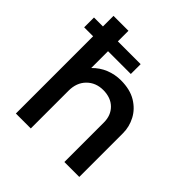

<svg xmlns="http://www.w3.org/2000/svg" viewBox="-193 -861 1001 1001"><g transform="rotate(45 308.0 -360.0)"><path d="M76.5 0V-720H186.5V-445.5Q218 -478 258 -494Q298 -510 341.5 -510Q409 -510 454 -482.8Q499 -455.5 521.5 -412.5Q544 -369.5 544 -323V0H434V-291.5Q434 -343.5 401.5 -376Q369 -408.5 313 -409Q257.5 -409 222 -373.2Q186.5 -337.5 186.5 -278.5V0ZM10.5 -569.5V-642H354.5V-569.5Z"/></g></svg>

Font: Geologica
Style: Regular
Weight: 400
Designer: Sindre Bremnes, Frode Helland
Foundry: Monokrom Skriftforlag AS
Version: Version 1.010; ttfautohint (v1.8.4.7-5d5b);gftools[0.9.28]